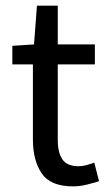

<svg xmlns="http://www.w3.org/2000/svg" viewBox="-20 -643 381 675"><path d="M236.3 12.2Q157.7 12.2 126.7 -33.4Q95.7 -79.1 95.7 -152.3V-416.5H23.4V-481.9L99.6 -486.8L109.9 -623H183.1V-486.8H313.5V-416.5H183.1V-151.4Q183.1 -106.4 199.5 -82.5Q215.8 -58.6 256.8 -58.6Q270 -58.6 284.9 -62.7Q299.8 -66.9 311.5 -71.3L328.1 -5.9Q307.6 0.5 284.2 6.3Q260.7 12.2 236.3 12.2Z"/></svg>

Font: Varta Light Medium
Style: Regular
Weight: 500
Version: Version 1.004